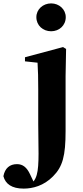

<svg xmlns="http://www.w3.org/2000/svg" viewBox="-124 -839 491 1130"><path d="M177 -655C224 -655 263 -689 263 -738C263 -784 224 -819 177 -819C129 -819 90 -784 90 -738C90 -689 129 -655 177 -655ZM15 271C68 271 133 255 188 199C245 142 262 78 262 -68V-392L265 -551L247 -562L23 -502V-478L97 -470C100 -423 101 -378 101 -313V-111C101 17 109 133 92 191C87 208 81 219 73 229L53 187C34 146 10 127 -24 127C-67 127 -95 151 -104 198C-92 244 -54 271 15 271Z"/></svg>

Font: Source Han Serif KR Heavy
Style: Regular
Weight: 900
Designer: Ryoko NISHIZUKA 西塚涼子 (kana & ideographs); Frank Grießhammer (Latin, Greek & Cyrillic); Wenlong ZHANG 张文龙 (bopomofo); San
Foundry: Adobe
Version: Version 2.001;hotconv 1.1.0;makeotfexe 2.6.0